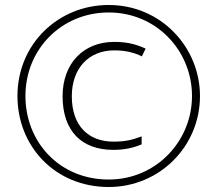

<svg xmlns="http://www.w3.org/2000/svg" viewBox="-20 -742 872 770"><path d="M416 8C619 8 782 -154 782 -357C782 -551 627 -722 416 -722C214 -722 50 -566 50 -357C50 -154 202 8 416 8ZM416 -22C217 -22 82 -174 82 -357C82 -545 227 -692 416 -692C608 -692 750 -538 750 -357C750 -176 606 -22 416 -22ZM434 -141C480 -141 514 -149 548 -163V-195C509 -180 479 -174 435 -174C336 -174 268 -236 268 -356C268 -469 337 -540 438 -540C484 -540 518 -531 549 -516L564 -547C529 -563 493 -574 438 -574C314 -574 231 -487 231 -356C231 -215 309 -141 434 -141Z"/></svg>

Font: Noto Sans Cherokee ExtraLight
Style: Regular
Weight: 200
Designer: Monotype Design Team
Foundry: Monotype Imaging Inc.
Version: Version 2.001